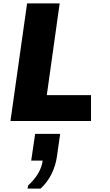

<svg xmlns="http://www.w3.org/2000/svg" viewBox="-20 -706 640 1120"><path d="M41 0 138 -686H328L253 -151H511V0ZM141 394 144 376Q181 342 202.5 305.5Q224 269 229 231H162L185 75H331L312 207Q305 259 281 308Q257 357 217 394Z"/></svg>

Font: Chivo Mono Medium ExtraBold
Style: Italic
Weight: 800
Italic angle: -8.05°
Monospace: yes
Version: Version 1.008